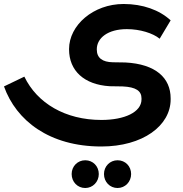

<svg xmlns="http://www.w3.org/2000/svg" viewBox="-27 -530 918 962"><path d="M481 204C688 204 828 100 828 -32V-37C828 -140 753 -209 601 -217L538 -218C487 -219 458 -239 458 -282V-283C458 -340 514 -384 608 -384H609C674 -384 739 -364 773 -336L828 -428C772 -480 688 -510 593 -510H592C441 -510 319 -404 319 -284V-283C319 -175 395 -106 522 -98L587 -97C655 -94 682 -74 682 -37V-32C682 32 597 71 481 71C300 71 159 -13 95 -146L-7 -97C54 74 220 204 481 204ZM400 412C438 412 468 381 468 342C468 303 439 273 400 273C362 273 332 303 332 342C332 382 362 412 400 412ZM562 412C600 412 630 381 630 342C630 303 601 273 562 273C524 273 494 303 494 342C494 382 524 412 562 412Z"/></svg>

Font: Juman SemiBold
Style: Regular
Weight: 600
Designer: Bandar Raffah (Arabic) Julieta Ulanovsky (Latin)
Foundry: Caramella
Version: Version 5.022;PS 005.022;hotconv 1.0.88;makeotf.lib2.5.64775